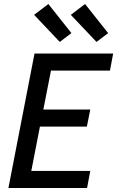

<svg xmlns="http://www.w3.org/2000/svg" viewBox="-20 -937 590 957"><path d="M22 0 152 -670H544L528 -585H234L196 -391H430L413 -306H179L136 -85H430L414 0ZM461 -728 333 -863 404 -917 519 -772ZM278 -728 150 -863 221 -917 336 -772Z"/></svg>

Font: Lode Dark Term
Style: Bold Italic
Weight: 700
Italic angle: -11°
Monospace: yes
Designer: Belleve Invis
Foundry: Belleve Invis
Version: Version 29.2.0